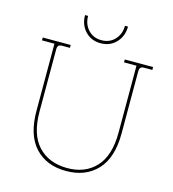

<svg xmlns="http://www.w3.org/2000/svg" viewBox="-127 -978 990 1101"><g transform="rotate(15 367.5 -428.0)"><path d="M366 18Q250 18 182 -55Q114 -128 114 -272V-670H40V-687H206V-670H160Q144 -670 138 -663Q132 -656 132 -641V-272Q132 -137 195 -69Q258 -1 366 0Q474 1 537.5 -67.5Q601 -136 601 -272V-670H527V-687H695V-670H647Q631 -670 625 -663Q619 -656 619 -641V-272Q619 -128 550.5 -55Q482 18 366 18ZM368 -741Q312 -741 276.5 -779Q241 -817 241 -874H259Q259 -825 289.5 -792Q320 -759 368 -759Q417 -759 447.5 -792Q478 -825 478 -874H496Q496 -817 460 -779Q424 -741 368 -741Z"/></g></svg>

Font: Grandiflora One
Style: Regular
Weight: 400
Designer: Haesung Cho
Foundry: JAMO
Version: Version 1.000; ttfautohint (v1.8.4.7-5d5b);gftools[0.9.28]